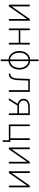

<svg xmlns="http://www.w3.org/2000/svg" viewBox="1904 -2694 993 4841"><g transform="rotate(90 2400.5 -273.5)"><path d="M459 -528.3 140.6 -69.8V-528.3H98.1V0H140.6L459 -458.5V0H502.4V-528.3Z M1102.5 0V-528.3H1059.1V-288.6H740.7V-528.3H698.2V0H740.7V-250H1059.1V0Z M1266.6 -272.9V-254.9Q1267.1 -205.1 1281.5 -159.2Q1295.9 -113.3 1323.2 -77.6Q1350.6 -41.5 1389.6 -18.8Q1428.7 3.9 1479.5 8.3V203.1H1522V8.3Q1572.3 4.4 1611.6 -18.6Q1650.9 -41.5 1677.7 -77.6Q1704.6 -113.3 1719 -159.2Q1733.4 -205.1 1733.9 -254.9V-272.9Q1733.4 -322.8 1719 -368.7Q1704.6 -414.6 1677.7 -450.7Q1650.9 -486.3 1611.6 -509.5Q1572.3 -532.7 1522 -536.6V-750H1479.5V-536.6Q1428.7 -532.7 1389.4 -509.8Q1350.1 -486.8 1322.8 -451.2Q1295.9 -415 1281.5 -368.9Q1267.1 -322.8 1266.6 -272.9ZM1309.1 -254.9V-272.9Q1309.6 -313.5 1320.8 -351.8Q1332 -390.1 1354 -421.4Q1375.5 -452.1 1407 -472.7Q1438.5 -493.2 1479.5 -497.6V-30.8Q1438.5 -35.2 1407 -55.4Q1375.5 -75.7 1354 -106.4Q1332 -137.2 1320.8 -175.8Q1309.6 -214.4 1309.1 -254.9ZM1691.4 -272.9V-254.9Q1690.9 -214.4 1679.7 -175.8Q1668.5 -137.2 1647 -106.4Q1625.5 -75.7 1594 -55.2Q1562.5 -34.7 1522 -30.3V-497.6Q1562.5 -493.2 1593.8 -472.7Q1625 -452.1 1646.5 -421.4Q1668.5 -390.1 1679.7 -351.8Q1690.9 -313.5 1691.4 -272.9Z M2296.4 -528.3H1969.2L1961.4 -291.5Q1960.9 -271 1960.2 -245.4Q1959.5 -219.7 1957 -193.4Q1954.1 -165.5 1948.5 -139.4Q1942.9 -113.3 1932.1 -92.3Q1920.4 -68.4 1901.1 -54.2Q1881.8 -40 1853.5 -39.6H1835.4L1835 0H1853.5Q1892.6 -0.5 1918.9 -16.6Q1945.3 -32.7 1961.9 -60.1Q1976.6 -83.5 1984.9 -114Q1993.2 -144.5 1997.1 -178.2Q2001 -207.5 2002.2 -236.8Q2003.4 -266.1 2003.9 -291.5L2010.7 -489.7H2252.9V0H2296.4Z M2880.4 -528.3H2663.1Q2625 -527.8 2590.1 -517.8Q2555.2 -507.8 2528.8 -488.3Q2502.4 -468.8 2486.6 -439.7Q2470.7 -410.6 2470.7 -372.6Q2470.7 -313.5 2505.9 -273.9Q2541 -234.4 2596.2 -222.2L2456.1 0H2504.4L2641.1 -216.3H2837.4V0H2880.4ZM2513.2 -371.6Q2513.2 -401.4 2525.6 -423.3Q2538.1 -445.3 2558.6 -460.4Q2579.1 -474.6 2606.2 -482.2Q2633.3 -489.7 2663.1 -489.7H2837.4V-254.9H2643.6Q2615.7 -255.4 2592 -263.7Q2568.4 -272 2550.8 -287.1Q2533.2 -301.8 2523.2 -323Q2513.2 -344.2 2513.2 -371.6Z M3118.2 -528.3V0H3516.1V156.7H3556.2L3558.6 -38.1H3509.3V-528.3H3466.3V-38.1H3160.6V-528.3Z M4059.6 -528.3 3741.2 -69.8V-528.3H3698.7V0H3741.2L4059.6 -458.5V0H4103V-528.3Z M4659.7 -528.3 4341.3 -69.8V-528.3H4298.8V0H4341.3L4659.7 -458.5V0H4703.1V-528.3Z"/></g></svg>

Font: Roboto Mono ExtraLight
Style: Regular
Weight: 250
Monospace: yes
Designer: Google
Version: Version 3.000